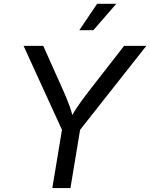

<svg xmlns="http://www.w3.org/2000/svg" viewBox="-20 -962 769 982"><path d="M247.6 0 296.9 -297.9 100.6 -727.5H201.2L306.2 -492.7Q323.7 -453.1 336.7 -417.2Q349.6 -381.3 360.8 -326.7H323.7Q353 -382.3 377.9 -418.7Q402.8 -455.1 432.1 -492.7L614.7 -727.5H728.5L389.6 -297.9L340.3 0ZM385.7 -807.6 476.6 -942.4H574.7L457.5 -807.6Z"/></svg>

Font: Inter Variable
Style: Italic
Weight: 400
Italic angle: -9.39999°
Designer: Rasmus Andersson
Foundry: rsms
Version: Version 4.001;git-9221beed3